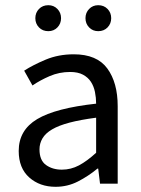

<svg xmlns="http://www.w3.org/2000/svg" viewBox="-20 -707 544 739"><path d="M194 12Q133 12 92.5 -24Q52 -60 52 -126Q52 -206 123 -248.5Q194 -291 350 -308Q350 -331 345.5 -353Q341 -375 330 -392Q319 -409 299.5 -419.5Q280 -430 250 -430Q208 -430 171 -414Q134 -398 105 -378L73 -435Q107 -457 156 -477.5Q205 -498 264 -498Q353 -498 393 -443.5Q433 -389 433 -298V0H365L358 -58H355Q320 -29 280 -8.5Q240 12 194 12ZM218 -54Q253 -54 284 -70.5Q315 -87 350 -119V-254Q289 -246 247.5 -235Q206 -224 180.5 -209Q155 -194 143.5 -174.5Q132 -155 132 -132Q132 -90 157 -72Q182 -54 218 -54ZM166 -587Q144 -587 130 -601.5Q116 -616 116 -637Q116 -658 130 -672.5Q144 -687 166 -687Q187 -687 201 -672.5Q215 -658 215 -637Q215 -616 201 -601.5Q187 -587 166 -587ZM358 -587Q337 -587 323 -601.5Q309 -616 309 -637Q309 -658 323 -672.5Q337 -687 358 -687Q380 -687 394 -672.5Q408 -658 408 -637Q408 -616 394 -601.5Q380 -587 358 -587Z"/></svg>

Font: SourceSansPro
Style: Book
Weight: 400
Designer: Paul D. Hunt
Foundry: Adobe Systems Incorporated
Version: Version 2.021;PS 2.000;hotconv 1.0.86;makeotf.lib2.5.63406